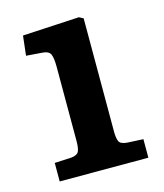

<svg xmlns="http://www.w3.org/2000/svg" viewBox="-86 -595 564 661"><g transform="rotate(-15 195.5 -264.5)"><path d="M46 0V-66L106 -69Q126 -71 132 -81.5Q138 -92 138 -120V-384Q138 -417 131.5 -430Q125 -443 99 -444L46 -448L54 -518L256 -529L271 -521V-117Q271 -95 276 -83Q281 -71 304 -69L362 -66V0Z"/></g></svg>

Font: Literata 7pt SemiBold
Style: Regular
Weight: 600
Designer: Latin by Veronika Burian and Jose Scaglione. Greek by Irene Vlachou. Cyrillic by Vera Evstafieva.
Foundry: TypeTogether
Version: Version 3.002